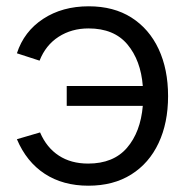

<svg xmlns="http://www.w3.org/2000/svg" viewBox="-20 -575 594 610"><path d="M260.7 15Q180.2 15 122.2 -22.8Q64.2 -60.7 33.7 -132.7L107.3 -154.3Q128 -106 166.8 -80.7Q205.5 -55.3 260 -55.3Q340.2 -55.3 383.3 -105.2Q426.5 -155.2 433.7 -238.7H192V-301.7H433.7Q427.3 -383.2 384.8 -433.9Q342.3 -484.7 261.3 -484.7Q207.5 -484.7 166.2 -458.1Q125 -431.5 105.7 -382.3L33.7 -405.7Q56.3 -475.2 117.2 -515.1Q178 -555 262 -555Q341.2 -555 397.6 -519.2Q454 -483.3 484 -419.1Q514 -354.8 514 -269.7Q514 -184.5 483.8 -120.4Q453.7 -56.3 397 -20.7Q340.3 15 260.7 15Z"/></svg>

Font: Manrope Variable Light
Style: Regular
Weight: 200
Designer: Mikhail Sharanda
Foundry: Mikhail Sharanda
Version: Version 4.505